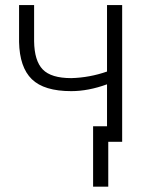

<svg xmlns="http://www.w3.org/2000/svg" viewBox="-20 -548 572 742"><path d="M452.1 0H393.6V-222.2Q321.3 -195.8 255.4 -195.8Q150.4 -195.8 103 -241.9Q55.7 -288.1 53.7 -385.7V-528.3H111.8V-388.7Q112.8 -313 145.3 -279.5Q177.7 -246.1 255.4 -246.1Q326.2 -248 393.6 -271.5V-528.3H452.1ZM398.4 173.3H339.8V-60.1H398.4Z"/></svg>

Font: Roboto-Light
Style: Regular
Weight: 300
Designer: Google
Version: Version 2.137; 2017